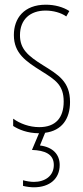

<svg xmlns="http://www.w3.org/2000/svg" viewBox="-20 -557 352 817"><path d="M234 145C234 100 205 69 150 62L172 8C243 -1 278 -51 278 -123C278 -210 228 -239 162 -280C98 -320 65 -349 65 -407C65 -475 109 -512 174 -512C206 -512 240 -503 262 -487L275 -510C249 -527 213 -537 175 -537C82 -537 39 -479 39 -408C39 -330 90 -296 157 -254C216 -217 251 -195 251 -125C251 -56 217 -16 147 -16C105 -16 65 -31 36 -52V-21C59 -6 97 10 146 10L116 81C170 83 209 98 209 145C209 192 171 217 124 217C111 217 92 214 78 210V234C93 238 112 240 124 240C192 240 234 203 234 145Z"/></svg>

Font: Noto Sans Oriya ExtCond Thin
Style: Regular
Weight: 100
Width: 2
Designer: Amélie Bonet and Sol Matas
Foundry: Google LLC
Version: Version 2.006